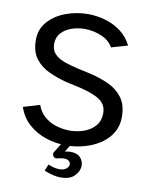

<svg xmlns="http://www.w3.org/2000/svg" viewBox="-93 -748 783 998"><g transform="rotate(10 298.0 -249.5)"><path d="M296 12Q241 12 189 -5Q137 -22 97.5 -57Q58 -92 40 -146L127 -172Q139 -136 166 -112.5Q193 -89 228.5 -78Q264 -67 300 -67Q340 -67 376 -80Q412 -93 434.5 -119.5Q457 -146 457 -186Q457 -227 427 -251Q397 -275 323 -294L238 -313Q192 -325 147.5 -345Q103 -365 74.5 -402Q46 -439 46 -501Q46 -558 81.5 -598Q117 -638 173.5 -659Q230 -680 291 -680Q338 -680 383.5 -666.5Q429 -653 465.5 -625.5Q502 -598 523 -555L437 -530Q418 -565 375.5 -583Q333 -601 287 -601Q251 -601 218 -589.5Q185 -578 164 -555Q143 -532 143 -497Q143 -464 162.5 -444Q182 -424 214.5 -412.5Q247 -401 286 -392L359 -376Q410 -364 455 -343Q500 -322 528 -284Q556 -246 556 -182Q556 -136 534 -99.5Q512 -63 475 -38.5Q438 -14 391.5 -1Q345 12 296 12ZM297 181Q278 181 256.5 176Q235 171 209 161L223 126Q240 133 254.5 136.5Q269 140 281 140Q307 140 319.5 129Q332 118 332 106Q332 96 323.5 88.5Q315 81 296 81Q289 81 281.5 82.5Q274 84 265 86Q252 90 244.5 83Q237 76 237 67Q237 61 240 57L291 -25L325 -4L295 45Q303 43 310.5 42Q318 41 325 41Q360 41 377 59.5Q394 78 394 102Q394 130 370 155.5Q346 181 297 181Z"/></g></svg>

Font: Atkinson Hyperlegible
Style: Regular
Weight: 400
Designer: Elliott Scott, Megan Eiswerth, Linus Boman, Theodore Petrosky
Foundry: Braille Institute
Version: Version 1.006; ttfautohint (v1.8.3)